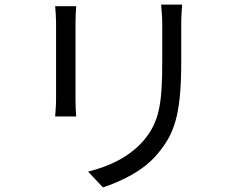

<svg xmlns="http://www.w3.org/2000/svg" viewBox="-20 -778 1040 839"><path d="M221 -751C223 -732 225 -697 225 -679V-346C225 -316 222 -284 221 -269H313C311 -287 310 -320 310 -345V-679C310 -703 311 -732 313 -751ZM684 -758C686 -734 689 -705 689 -672V-514C689 -325 677 -244 605 -161C543 -91 457 -51 365 -28L430 41C503 16 603 -27 668 -105C740 -191 772 -270 772 -510V-672C772 -705 774 -734 776 -758Z"/></svg>

Font: Noto Sans CJK SC Regular
Style: Regular
Weight: 400
Designer: Ryoko NISHIZUKA (kana & ideographs); Paul D. Hunt (Latin, Greek & Cyrillic); Wenlong ZHANG (bopomofo); Sandoll Communica
Foundry: Adobe Systems Incorporated
Version: Version 1.004;PS 1.004;hotconv 1.0.82;makeotf.lib2.5.63406